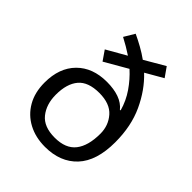

<svg xmlns="http://www.w3.org/2000/svg" viewBox="-214 -894 1032 1032"><g transform="rotate(45 302.5 -377.5)"><path d="M216 -765Q248 -750 280.5 -732Q313 -714 342 -693L457 -760L495 -706L396 -649Q464 -585 507.5 -491Q551 -397 551 -275Q551 -133 484 -61.5Q417 10 301 10Q229 10 173.5 -19.5Q118 -49 86.5 -103.5Q55 -158 55 -233Q55 -345 118.5 -409Q182 -473 290 -473Q343 -473 382.5 -459Q422 -445 446 -415L450 -417Q434 -474 401 -522Q368 -570 326 -608L196 -533L158 -588L270 -652Q249 -666 226 -679.5Q203 -693 180 -705ZM303 -402Q219 -402 181.5 -357.5Q144 -313 144 -230Q144 -157 182 -109.5Q220 -62 303 -62Q386 -62 424 -110.5Q462 -159 462 -251Q462 -313 423 -357.5Q384 -402 303 -402Z"/></g></svg>

Font: Noto Sans Tifinagh
Style: Regular
Weight: 400
Designer: JamraPatel
Foundry: JamraPatel LLC
Version: Version 2.004; ttfautohint (v1.8.4.7-5d5b)